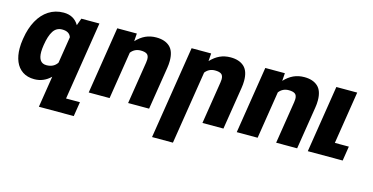

<svg xmlns="http://www.w3.org/2000/svg" viewBox="-74 -898 2843 1462"><g transform="rotate(15 1347.0 -167.5)"><path d="M574.7 88.9 556.6 203.1H281.7L320.8 -43.9Q266.1 9.8 192.4 9.8Q137.7 9.8 100.1 -15.4Q62.5 -40.5 43.7 -85.4Q24.9 -130.4 24.9 -189.9Q24.9 -225.1 30.3 -257.3L32.2 -269.5Q44.9 -350.6 78.1 -411.1Q111.3 -471.7 162.8 -504.9Q214.4 -538.1 279.8 -538.1Q361.3 -538.1 399.9 -471.7L420.4 -528.3H563L465.3 88.9ZM339.4 -159.7 372.6 -369.1Q358.4 -411.1 301.8 -411.1Q256.8 -411.1 231.9 -373Q207 -335 195.3 -259.3Q190.4 -227.5 190.4 -205.1Q190.4 -117.2 254.4 -117.2Q311.5 -117.2 339.4 -159.7Z M843.8 -373.5 784.7 0H620.1L703.6 -528.3H857.9L853.5 -466.8Q887.2 -502.9 925.3 -520.5Q963.4 -538.1 1010.3 -538.1Q1077.6 -538.1 1116 -503.4Q1154.3 -468.8 1154.3 -392.1Q1154.3 -364.7 1149.4 -335L1096.2 0H930.7L983.4 -333Q985.8 -348.6 985.8 -358.4Q985.8 -388.7 969.7 -399.9Q953.6 -411.1 920.9 -411.1Q872.6 -411.1 843.8 -373.5Z M1429.7 -373.5 1338.4 203.1H1173.8L1289.6 -528.3H1443.8L1439.5 -466.8Q1473.1 -502.9 1511.2 -520.5Q1549.3 -538.1 1596.2 -538.1Q1663.6 -538.1 1701.9 -503.4Q1740.2 -468.8 1740.2 -392.1Q1740.2 -364.7 1735.4 -335L1682.1 0H1516.6L1569.3 -333Q1571.8 -348.6 1571.8 -358.4Q1571.8 -388.7 1555.7 -399.9Q1539.6 -411.1 1506.8 -411.1Q1458.5 -411.1 1429.7 -373.5Z M2010.7 -373.5 1951.7 0H1787.1L1870.6 -528.3H2024.9L2020.5 -466.8Q2054.2 -502.9 2092.3 -520.5Q2130.4 -538.1 2177.2 -538.1Q2244.6 -538.1 2283 -503.4Q2321.3 -468.8 2321.3 -392.1Q2321.3 -364.7 2316.4 -335L2263.2 0H2097.7L2150.4 -333Q2152.8 -348.6 2152.8 -358.4Q2152.8 -388.7 2136.7 -399.9Q2120.6 -411.1 2087.9 -411.1Q2039.6 -411.1 2010.7 -373.5Z M2640.1 -114.3 2622.1 0H2347.2L2430.7 -528.3H2595.2L2529.8 -114.3Z"/></g></svg>

Font: Mardoto Black
Style: Italic
Weight: 900
Italic angle: -12°
Designer: Christian Robertson, Vahan Hovhannisyan
Foundry: Google
Version: Version 1.000